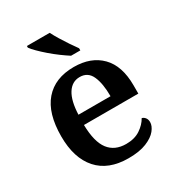

<svg xmlns="http://www.w3.org/2000/svg" viewBox="-184 -881 926 1006"><g transform="rotate(-30 279.0 -378.0)"><path d="M299 10Q178 10 114 -62Q50 -134 50 -265Q50 -405 112 -476.5Q174 -548 288 -548Q392 -548 452 -487Q512 -426 512 -308V-258H183Q185 -155 221 -108Q257 -61 326 -61Q377 -61 411.5 -84Q446 -107 463 -138Q475 -135 483 -124.5Q491 -114 491 -98Q491 -75 471 -50Q451 -25 408.5 -7.5Q366 10 299 10ZM379 -319Q379 -396 358.5 -441.5Q338 -487 289 -487Q242 -487 215 -444Q188 -401 185 -319ZM306 -606Q284 -620 257.5 -639.5Q231 -659 205.5 -681Q180 -703 160 -723Q140 -743 131 -756V-766H269Q280 -744 296.5 -717Q313 -690 330.5 -664Q348 -638 362 -619V-606Z"/></g></svg>

Font: Noto Serif Myanmar SemiBold
Style: Regular
Weight: 600
Designer: Ben Mitchell and the Monotype Design Team
Foundry: Monotype Imaging Inc.
Version: Version 2.106; ttfautohint (v1.8.4.7-5d5b)